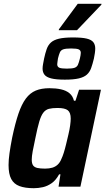

<svg xmlns="http://www.w3.org/2000/svg" viewBox="-20 -982 554 1010"><path d="M158 8Q112 8 82.5 -3Q53 -14 39 -40.5Q25 -67 25 -114Q25 -141 30 -176.5Q35 -212 44 -258Q60 -334 77 -384Q94 -434 116 -463.5Q138 -493 168 -505.5Q198 -518 240 -518Q274 -518 301 -512Q328 -506 345.5 -491.5Q363 -477 369 -452H377L396 -510H511L403 0H288L298 -65H291Q274 -34 252 -18.5Q230 -3 206 2.5Q182 8 158 8ZM217 -95Q239 -95 255.5 -100Q272 -105 284 -116.5Q296 -128 303 -146Q309 -158 315.5 -178.5Q322 -199 328 -224.5Q334 -250 340 -275Q346 -300 349 -322Q352 -344 352 -358Q352 -390 336.5 -402Q321 -414 283 -414Q255 -414 237.5 -409.5Q220 -405 208 -389.5Q196 -374 186.5 -342Q177 -310 166 -255Q157 -214 152 -186.5Q147 -159 147 -142Q147 -122 154 -112Q161 -102 176.5 -98.5Q192 -95 217 -95ZM321 -563Q275 -563 249.5 -569.5Q224 -576 214 -589Q204 -602 204 -621Q204 -632 206.5 -645Q209 -658 212 -674Q218 -702 225.5 -723.5Q233 -745 248 -758.5Q263 -772 290.5 -778.5Q318 -785 364 -785Q411 -785 436 -779Q461 -773 471 -760Q481 -747 481 -727Q481 -716 479 -702.5Q477 -689 474 -674Q467 -645 459.5 -624Q452 -603 437 -589.5Q422 -576 394.5 -569.5Q367 -563 321 -563ZM331 -621Q360 -621 372.5 -625.5Q385 -630 390 -641.5Q395 -653 400 -673Q402 -682 403.5 -690Q405 -698 405 -704Q405 -717 394.5 -722Q384 -727 354 -727Q326 -727 313 -722.5Q300 -718 295 -706.5Q290 -695 285 -675Q284 -665 282.5 -657.5Q281 -650 281 -644Q281 -631 291.5 -626Q302 -621 331 -621ZM289 -823 290 -828 389 -962H514L513 -957L385 -823Z"/></svg>

Font: Saira SemiCondensed SemiBold
Style: Italic
Weight: 600
Width: 4
Italic angle: -12°
Designer: Hector Gatti with collaboration of the Omnibus-Type team
Foundry: Omnibus-Type
Version: Version 1.101